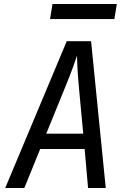

<svg xmlns="http://www.w3.org/2000/svg" viewBox="-20 -935 640 955"><path d="M6 0 312 -730H433L506 0H418L401 -194H180L101 0ZM210 -270H394L373 -495Q367 -559 365 -602Q363 -645 363 -658Q359 -645 343.5 -602Q328 -559 302 -496ZM229 -840 241 -915H561L549 -840Z"/></svg>

Font: NKDuy Mono
Style: Italic
Weight: 400
Italic angle: -9°
Monospace: yes
Designer: NKDuy
Foundry: NKDuy
Version: Version 2.251; ttfautohint (v1.8.4.7-5d5b)